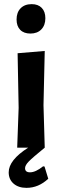

<svg xmlns="http://www.w3.org/2000/svg" viewBox="-20 -713 301 927"><path d="M133 -693Q164 -693 181.5 -675Q199 -657 199 -625Q199 -591 179.5 -571Q160 -551 127 -551Q95 -551 77.5 -569Q60 -587 60 -619Q60 -653 79.5 -673Q99 -693 133 -693ZM63 0 70 -192 65 -456 196 -467 190 -205 196 0Q137 48 119 66.5Q101 85 101 99Q101 119 125 119Q152 119 188 90L195 91L213 150Q166 194 108 194Q69 194 45.5 173.5Q22 153 22 119Q22 60 116 0Z"/></svg>

Font: Alegreya Sans
Style: Bold
Weight: 700
Designer: Juan Pablo del Peral
Foundry: Huerta Tipografica
Version: Version 2.007